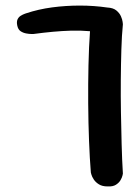

<svg xmlns="http://www.w3.org/2000/svg" viewBox="-20 -673 501 689"><path d="M366 -4Q347 -4 335 -11.5Q323 -19 316.5 -29Q310 -39 308 -46.5Q306 -54 306 -54Q302 -103 299.5 -167.5Q297 -232 296.5 -302Q296 -372 297.5 -439Q299 -506 303 -561Q268 -564 235.5 -563Q203 -562 170 -559Q137 -556 100 -551Q100 -551 92.5 -551Q85 -551 74 -553Q63 -555 54 -561Q45 -567 42 -581Q39 -595 43 -603.5Q47 -612 54.5 -616.5Q62 -621 67.5 -623Q73 -625 73 -625Q118 -640 167 -646.5Q216 -653 266.5 -653Q317 -653 365 -646Q386 -645 397.5 -635.5Q409 -626 414 -614.5Q419 -603 420 -594.5Q421 -586 421 -586Q417 -546 415.5 -494.5Q414 -443 413.5 -386Q413 -329 414 -270.5Q415 -212 416.5 -155.5Q418 -99 421 -50Q421 -50 419.5 -43Q418 -36 412.5 -26.5Q407 -17 396 -10Q385 -3 366 -4Z"/></svg>

Font: Sour Gummy Medium
Style: Regular
Weight: 500
Designer: Stefie Justprince
Foundry: Eifetstype
Version: Version 1.000